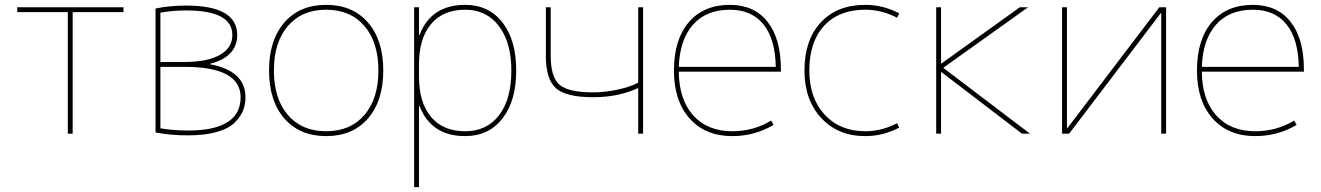

<svg xmlns="http://www.w3.org/2000/svg" viewBox="-20 -550 5436 790"><path d="M488 -500H279V0H259V-500H51V-520H488Z M746 -507Q691 -507 640 -498V-295H738Q833 -295 884.5 -324Q936 -353 936 -406Q936 -507 746 -507ZM990 -150Q990 -120 980 -95Q970 -70 945.5 -45.5Q921 -21 872 -7Q823 7 754 7Q681 7 620 -5V-515Q677 -527 746 -527Q956 -527 956 -406Q956 -316 843 -287V-286Q990 -259 990 -150ZM970 -150Q970 -275 738 -275H640V-22Q694 -13 754 -13Q970 -13 970 -150Z M1150 -62.5Q1087 -135 1087 -260Q1087 -385 1150 -457.5Q1213 -530 1322 -530Q1431 -530 1494 -457.5Q1557 -385 1557 -260Q1557 -135 1494 -62.5Q1431 10 1322 10Q1213 10 1150 -62.5ZM1164.5 -77Q1222 -10 1322 -10Q1422 -10 1479.5 -77Q1537 -144 1537 -260Q1537 -376 1479.5 -443Q1422 -510 1322 -510Q1222 -510 1164.5 -443Q1107 -376 1107 -260Q1107 -144 1164.5 -77Z M1894 10Q1754 10 1706 -114H1704V220H1684V-520H1704V-406H1706Q1754 -530 1894 -530Q1991 -530 2047.5 -457.5Q2104 -385 2104 -260Q2104 -135 2047.5 -62.5Q1991 10 1894 10ZM2084 -260Q2084 -375 2033 -442.5Q1982 -510 1894 -510Q1803 -510 1753.5 -451Q1704 -392 1704 -285V-235Q1704 -128 1753.5 -69Q1803 -10 1894 -10Q1983 -10 2033.5 -76Q2084 -142 2084 -260Z M2606 -520H2626V0H2606V-188Q2525 -150 2421 -150Q2310 -150 2268 -186.5Q2226 -223 2226 -320V-520H2246V-320Q2246 -233 2282 -201.5Q2318 -170 2421 -170Q2470 -170 2522.5 -181.5Q2575 -193 2606 -210Z M2773 -275H3172Q3170 -389 3121.5 -449.5Q3073 -510 2983 -510Q2886 -510 2831.5 -448.5Q2777 -387 2773 -275ZM2773 -255Q2774 -140 2832.5 -75Q2891 -10 2993 -10Q3081 -10 3153 -54L3163 -36Q3085 10 2993 10Q2882 10 2817.5 -62.5Q2753 -135 2753 -260Q2753 -387 2814 -458.5Q2875 -530 2983 -530Q3083 -530 3138 -460.5Q3193 -391 3193 -265V-255Z M3671 -43 3680 -25Q3614 10 3540 10Q3428 10 3359 -64.5Q3290 -139 3290 -260Q3290 -385 3357 -457.5Q3424 -530 3540 -530Q3614 -530 3680 -495L3671 -477Q3608 -510 3540 -510Q3432 -510 3371 -444Q3310 -378 3310 -260Q3310 -147 3373 -78.5Q3436 -10 3540 -10Q3608 -10 3671 -43Z M3852 -253V0H3832V-520H3852V-289H3854L4176 -520H4210L3861 -271L4218 0H4185L3854 -253Z M4370 -23H4372L4750 -520H4778V0H4758V-497H4757L4379 0H4350V-520H4370Z M4925 -275H5324Q5322 -389 5273.5 -449.5Q5225 -510 5135 -510Q5038 -510 4983.5 -448.5Q4929 -387 4925 -275ZM4925 -255Q4926 -140 4984.5 -75Q5043 -10 5145 -10Q5233 -10 5305 -54L5315 -36Q5237 10 5145 10Q5034 10 4969.5 -62.5Q4905 -135 4905 -260Q4905 -387 4966 -458.5Q5027 -530 5135 -530Q5235 -530 5290 -460.5Q5345 -391 5345 -265V-255Z"/></svg>

Font: Mplus 1p Thin
Style: Regular
Weight: 250
Version: Version 1.061